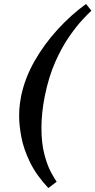

<svg xmlns="http://www.w3.org/2000/svg" viewBox="-20 -740 483 973"><path d="M87 -253Q106 -344 154.5 -429.5Q203 -515 271 -589.5Q339 -664 416 -720L443 -686Q429 -673 398.5 -640.5Q368 -608 331 -555Q294 -502 260.5 -427Q227 -352 207 -253Q198 -208 194 -168Q190 -128 190 -93Q190 -14 205 42.5Q220 99 238.5 133Q257 167 267 181L225 213Q164 148 132 82Q100 16 88.5 -44Q77 -104 77 -151Q77 -189 81 -215.5Q85 -242 87 -253Z"/></svg>

Font: Libertinus Serif SemiBold
Style: Italic
Weight: 600
Italic angle: -11.5°
Designer: Philipp H. Poll, Khaled Hosny
Foundry: Caleb Maclennan
Version: Version 7.051;RELEASE